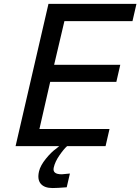

<svg xmlns="http://www.w3.org/2000/svg" viewBox="-20 -742 713 975"><path d="M247.1 212.9Q205.1 212.9 186.8 190.9Q168.5 168.9 178.2 127.9Q185.1 98.6 212.9 64.2Q240.7 29.8 266.1 12.2L280.8 0H59.1L226.1 -722.2H672.9L652.8 -634.8H307.1L254.9 -413.1H590.8L570.8 -326.2H234.9L180.2 -86.9H536.1L516.1 0H320.8Q303.7 15.1 281.5 47.4Q259.3 79.6 252.9 108.9Q249 126 259 134.5Q269 143.1 293.9 143.1L335 139.2L318.8 209Q270.5 212.9 247.1 212.9Z"/></svg>

Font: Perun
Style: Italic
Weight: 400
Italic angle: -12°
Foundry: Stefan Peev, Context Ltd
Version: Version 001.000